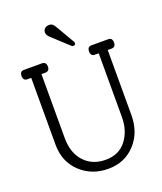

<svg xmlns="http://www.w3.org/2000/svg" viewBox="-150 -914 863 1021"><g transform="rotate(-20 281.5 -403.5)"><path d="M520 -638Q543 -638 543 -611.5Q543 -585 520 -585H498V-217Q498 -118 438.5 -54Q379 10 286 10Q193 10 129 -50Q65 -110 65 -207V-585H43Q20 -585 20 -611.5Q20 -638 43 -638H144Q169 -638 169 -611.5Q169 -585 144 -585H123V-223Q123 -139 168.5 -89.5Q214 -40 289.5 -40Q365 -40 406 -93.5Q447 -147 447 -224V-585H425Q402 -585 402 -611.5Q402 -638 425 -638ZM334 -668Q328 -668 324 -672L232 -757Q216 -772 216 -786Q216 -800 225.5 -808.5Q235 -817 252.5 -817Q270 -817 282 -795L345 -687Q347 -683 347 -681Q347 -668 334 -668Z"/></g></svg>

Font: Glass Antiqua
Style: Regular
Weight: 400
Version: 1.001